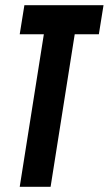

<svg xmlns="http://www.w3.org/2000/svg" viewBox="-20 -720 419 740"><path d="M361 -588H268L175 0H56L149 -588H56L74 -700H379Z"/></svg>

Font: Georama ExtraCondensed
Style: Bold Italic
Weight: 700
Width: 2
Italic angle: -9°
Designer: Jean-Baptiste Levee
Foundry: Production Type
Version: Version 1.000